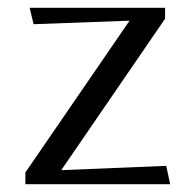

<svg xmlns="http://www.w3.org/2000/svg" viewBox="-20 -472 484 492"><path d="M45 0V-30L312 -419L66 -410L56 -452H403V-424L137 -36L406 -47L416 0Z"/></svg>

Font: Belleza
Style: Regular
Weight: 400
Designer: Eduardo Rodriguez Tunni
Foundry: Eduardo Rodriguez Tunni
Version: Version 1.003; ttfautohint (v1.8.4.7-5d5b)